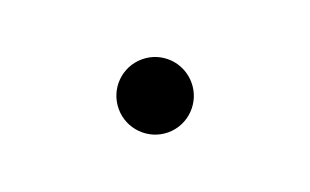

<svg xmlns="http://www.w3.org/2000/svg" viewBox="-36 -550 658 407"><g transform="rotate(-20 293.0 -346.5)"><path d="M293 -264.6C338.4 -264.6 375 -301.8 375 -346.7C375 -392.6 338.4 -429.2 293 -429.2C247.6 -429.2 210.9 -392.6 210.9 -346.7C210.9 -301.8 247.6 -264.6 293 -264.6Z"/></g></svg>

Font: Cascadia Mono SemiBold
Style: Regular
Weight: 600
Monospace: yes
Designer: Aaron Bell
Foundry: Saja Typeworks
Version: Version 2404.023